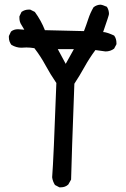

<svg xmlns="http://www.w3.org/2000/svg" viewBox="-20 -795 540 821"><path d="M240 6H234L215 -4Q205 -20 203 -37Q209 -110 221 -440Q195 -478 174.5 -516Q154 -554 127 -589Q109 -592 93 -592L71 -591Q50 -591 29 -603Q18 -617 18 -635V-641L27 -660Q39 -670 57 -670L84 -668L72 -688Q63 -701 63 -718V-725L72 -744Q86 -754 103 -754H109L129 -744Q156 -707 172 -666L339 -662Q349 -688 357.5 -714Q366 -740 380 -764Q394 -775 411 -775Q416 -775 437 -766Q446 -752 446 -735Q446 -730 421 -658Q435 -658 468 -643Q478 -630 478 -610V-606L468 -587Q452 -575 431 -575L388 -581Q362 -546 341.5 -509Q321 -472 298 -437Q286 -118 284 -27L272 -6Q259 6 240 6ZM261 -522 296 -585H227Z"/></svg>

Font: Xiaolai Mono SC
Style: Regular
Weight: 400
Monospace: yes
Designer: LXGW / Nozomi Seto
Version: Version 3.113;September 30, 2024